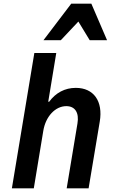

<svg xmlns="http://www.w3.org/2000/svg" viewBox="-20 -1031 640 1051"><path d="M45 0H165L217 -315C230 -394 283 -450 343 -450C391 -450 414 -414 404 -355L345 0H465L526 -365C545 -477 493 -550 395 -550C335 -550 285 -523 249 -474H244L288 -741H168ZM218 -811H313L409 -913L471 -811H566L480 -1011H370Z"/></svg>

Font: CommitMono
Style: Bold Italic
Weight: 700
Monospace: yes
Designer: Eigil Nikolajsen
Foundry: Eigil Nikolajsen
Version: Version 1.143